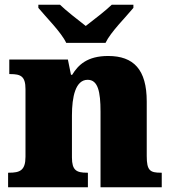

<svg xmlns="http://www.w3.org/2000/svg" viewBox="-20 -786 723 806"><path d="M258 -606H423C444 -651 509 -715 540 -753V-766H449C428 -745 370 -700 340 -677C310 -700 253 -745 232 -766H141V-753C172 -715 237 -651 258 -606ZM14 0H349V-61H345C301 -61 282 -71 282 -125V-301C282 -380 297 -451 348 -451C391 -451 402 -402 402 -317V0H659V-61H655C610 -61 596 -70 596 -131V-360C596 -494 541 -551 434 -551C346 -551 308 -513 283 -472H278L265 -536H19V-475H23C67 -475 87 -466 87 -412V-128C87 -70 63 -61 18 -61H14Z"/></svg>

Font: Noto Serif Gurmukhi Black
Style: Regular
Weight: 900
Designer: Vaibhav Singh and the Monotype Design Team
Foundry: Monotype Imaging Inc.
Version: Version 2.004